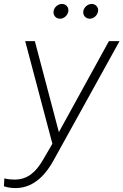

<svg xmlns="http://www.w3.org/2000/svg" viewBox="-61 -735 627 975"><path d="M19 220C119 220 179 137 209 83L546 -526H492L238 -64L116 -526H67L205 -5L159 74C121 139 81 176 14 177C1 177 -19 176 -39 171L-41 211C-22 218 1 220 19 220ZM211 -678C208 -657 223 -640 244 -640C264 -640 283 -657 286 -678C289 -698 274 -715 254 -715C233 -715 214 -698 211 -678ZM362 -678C359 -657 374 -640 395 -640C415 -640 434 -657 437 -678C440 -698 425 -715 405 -715C384 -715 365 -698 362 -678Z"/></svg>

Font: Mluvka ExtraLight
Style: Italic
Weight: 200
Italic angle: -8°
Designer: Modified by Jiří Krblich, Original typeface by Gumpita Rahayu
Foundry: Gumpita Rahayu & Jiří Krblich
Version: Version 2.000;Glyphs 3.1.1 (3134)